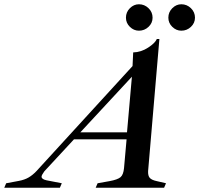

<svg xmlns="http://www.w3.org/2000/svg" viewBox="-103 -881 935 901"><path d="M676 -21 667 0H346L355 -21L411 -31Q449 -38 462.5 -49.5Q476 -61 479 -92L491 -227H244L105 -77Q92 -59 92 -52Q92 -40 115 -35L187 -21L178 0H-83L-74 -21L-15 -32Q12 -37 31 -48Q50 -59 68 -78L519 -571L522 -635Q559 -636 592 -657.5Q625 -679 633 -698H645L592 -78Q591 -56 600 -46Q609 -36 633 -31ZM493 -260 516 -521 274 -260ZM488 -798Q488 -824 506.5 -842.5Q525 -861 549 -861Q575 -861 594 -842.5Q613 -824 613 -798Q613 -773 594 -755Q575 -737 549 -737Q525 -737 506.5 -755Q488 -773 488 -798ZM687 -798Q687 -824 705.5 -842.5Q724 -861 748 -861Q774 -861 793 -842.5Q812 -824 812 -798Q812 -773 793 -755Q774 -737 748 -737Q724 -737 705.5 -755Q687 -773 687 -798Z"/></svg>

Font: Ibarra Real Nova
Style: Italic
Weight: 400
Italic angle: -22°
Designer: Jose Maria Ribagorda & Octavio Pardo
Foundry: Octavio Pardo
Version: Version 1.014